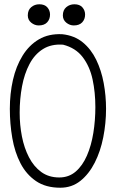

<svg xmlns="http://www.w3.org/2000/svg" viewBox="-20 -886 540 898"><path d="M271 -726Q328 -720 367 -688Q406 -656 430 -606.5Q454 -557 465 -497.5Q476 -438 476 -377Q476 -310 463 -244Q450 -178 423 -125Q396 -72 356 -40Q316 -8 262 -8Q194 -8 148.5 -39Q103 -70 76 -122Q49 -174 37.5 -240.5Q26 -307 26 -377Q26 -448 40.5 -512Q55 -576 85.5 -625.5Q116 -675 162 -702Q208 -729 271 -726ZM275 -677Q220 -681 181 -656.5Q142 -632 118 -586.5Q94 -541 83 -482Q72 -423 72 -359Q72 -302 82.5 -248Q93 -194 115.5 -150.5Q138 -107 173 -81.5Q208 -56 257 -56Q302 -56 334 -83.5Q366 -111 386.5 -158Q407 -205 416.5 -264Q426 -323 426 -385Q426 -454 413 -514.5Q400 -575 367 -618.5Q334 -662 275 -677ZM214 -818Q214 -796 200.5 -781.5Q187 -767 161 -767Q142 -767 126 -780Q110 -793 110 -814Q110 -839 126 -852.5Q142 -866 164 -866Q189 -866 201.5 -851.5Q214 -837 214 -818ZM378 -818Q378 -796 364.5 -781.5Q351 -767 325 -767Q306 -767 290 -780Q274 -793 274 -814Q274 -839 290 -852.5Q306 -866 328 -866Q353 -866 365.5 -851.5Q378 -837 378 -818Z"/></svg>

Font: Yomogi
Style: Regular
Weight: 400
Designer: satsuyako
Foundry: satsuyako
Version: Version 3.100